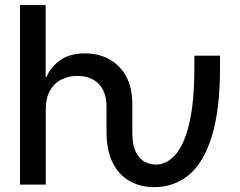

<svg xmlns="http://www.w3.org/2000/svg" viewBox="-20 -748 973 778"><path d="M605.5 10.3Q548.8 10.3 505.1 -14.4Q461.4 -39.1 436.5 -88.9Q411.6 -138.7 411.6 -214.8V-314.5Q411.6 -376 379.9 -408.2Q348.1 -440.4 293.5 -440.4Q258.3 -440.4 229 -425.8Q199.7 -411.1 182.6 -381.1Q165.5 -351.1 165.5 -304.2V0H61V-727.5H165V-435.5H168Q185.5 -477.1 224.4 -504.4Q263.2 -531.7 324.7 -531.7Q378.4 -531.7 421.6 -508.5Q464.8 -485.4 490.5 -439.7Q516.1 -394 516.1 -326.7V-214.8Q516.1 -159.2 531.2 -130.4Q546.4 -101.6 568.6 -91.3Q590.8 -81.1 611.3 -81.1Q654.8 -81.1 690.2 -120.4Q725.6 -159.7 746.6 -246.6Q767.6 -333.5 767.6 -476.1V-522.5H871.6V-476.1Q871.6 -303.7 838.6 -196.5Q805.7 -89.4 745.8 -39.6Q686 10.3 605.5 10.3Z"/></svg>

Font: Inter 28pt Medium
Style: Regular
Weight: 500
Designer: Rasmus Andersson
Foundry: rsms
Version: Version 4.001;git-66647c0bb